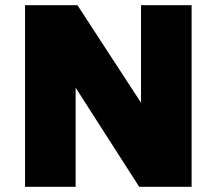

<svg xmlns="http://www.w3.org/2000/svg" viewBox="-20 -720 835 740"><path d="M76.5 0V-700H278.5L523.5 -324V-700H718.5V0H516.5L271.5 -382V0Z"/></svg>

Font: Geologica Cursive Black
Style: Regular
Weight: 900
Designer: Sindre Bremnes, Frode Helland
Foundry: Monokrom Skriftforlag AS
Version: Version 1.010;gftools[0.9.28]